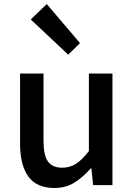

<svg xmlns="http://www.w3.org/2000/svg" viewBox="-20 -914 660 948"><path d="M249 14.2Q160.6 14.2 119.9 -42.5Q79.1 -99.1 79.1 -204.1V-550.8H194.8V-217.8Q194.8 -147.5 216.8 -116.7Q238.8 -85.9 287.1 -85.9Q325.2 -85.9 355.2 -105.2Q385.3 -124.5 418.9 -168V-550.8H535.2V0H439.9L431.2 -83H428.2Q390.6 -39.6 347.9 -12.7Q305.2 14.2 249 14.2ZM316.9 -644 131.8 -817.9 210.9 -894 375 -701.2Z"/></svg>

Font: Source Han Sans CN Medium
Style: Regular
Weight: 500
Designer: Ryoko NISHIZUKA  (kana, bopomofo & ideographs); Paul D. Hunt (Latin, Greek & Cyrillic); Sandoll Communications , Soo-you
Foundry: Adobe
Version: Version 2.004;hotconv 1.0.118;makeotfexe 2.5.65603